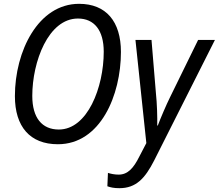

<svg xmlns="http://www.w3.org/2000/svg" viewBox="-20 -745 1145 1005"><path d="M283 10C506 10 613 -247 613 -473C613 -633 535 -725 394 -725C180 -725 58 -477 58 -242C58 -82 137 10 283 10ZM288 -67C200 -67 149 -128 149 -243C149 -422 233 -648 388 -648C473 -648 523 -587 523 -474C523 -288 438 -67 288 -67ZM605 240C692 240 739 189 787 95L1105 -536H1017L870 -236C851 -198 819 -123 806 -88H803C804 -130 802 -203 796 -259L773 -536H689L746 4L709 75C679 135 649 169 601 169C580 169 561 165 545 160L542 230C559 236 576 240 605 240Z"/></svg>

Font: Noto Sans SemiCondensed
Style: Italic
Weight: 400
Width: 4
Italic angle: -12°
Designer: Monotype Design Team
Foundry: Monotype Imaging Inc.
Version: Version 2.013